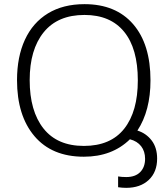

<svg xmlns="http://www.w3.org/2000/svg" viewBox="-20 -745 808 925"><path d="M549 157V105Q566 108 588 108Q632 108 655.5 84Q679 60 679 20Q679 -16 660 -40.5Q641 -65 606 -74Q520 10 384 10Q230 10 146 -89Q62 -188 62 -359Q62 -471 100 -553.5Q138 -636 211 -680.5Q284 -725 387 -725Q538 -725 621.5 -628.5Q705 -532 705 -358Q705 -212 642 -116Q684 -103 710.5 -68.5Q737 -34 737 19Q737 84 696.5 122Q656 160 588 160Q569 160 549 157ZM644 -358Q644 -511 578 -592Q512 -673 387 -673Q258 -673 190.5 -589.5Q123 -506 123 -359Q123 -210 189.5 -126Q256 -42 384 -42Q513 -42 578.5 -125Q644 -208 644 -358Z"/></svg>

Font: Noto Sans Georgian Light
Style: Regular
Weight: 300
Designer: Monotype Design team
Foundry: Monotype Imaging Inc.
Version: Version 1.000